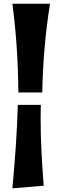

<svg xmlns="http://www.w3.org/2000/svg" viewBox="-20 -837 324 1036"><path d="M46.9 179.2Q57.6 64.9 65.2 -46.9Q72.8 -158.7 76.2 -271H200.2Q200.2 -253.9 199.7 -236.1Q199.2 -218.3 199.2 -201.2Q199.2 -108.9 203.9 -18.1Q208.5 72.8 215.8 165ZM250 -816.9Q230.5 -696.3 220.5 -577.6Q210.4 -459 208 -337.9H79.1Q78.1 -460.4 70.3 -579.1Q62.5 -697.8 46.9 -816.9Z"/></svg>

Font: Galindo
Style: Regular
Weight: 400
Version: Version 1.000